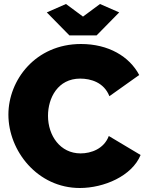

<svg xmlns="http://www.w3.org/2000/svg" viewBox="-20 -934 731 960"><path d="M214 -872 327 -757H463L576 -872L480 -914L395 -851L310 -914ZM22 -361C22 -179 168 6 379 6C500 6 640 -54 683 -159L524 -254C500 -190 436 -167 383 -167C281 -167 220 -256 220 -355C220 -444 269 -541 381 -541C434 -541 500 -522 527 -453L676 -559C627 -652 522 -714 385 -714C157 -714 22 -533 22 -361Z"/></svg>

Font: Raleway Black
Style: Regular
Weight: 900
Designer: Matt McInerney, Pablo Impallari, Rodrigo Fuenzalida
Foundry: Matt McInerney, Pablo Impallari, Rodrigo Fuenzalida
Version: Version 3.000g; ttfautohint (v1.5) -l 8 -r 28 -G 28 -x 14 -D